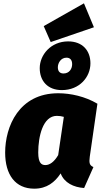

<svg xmlns="http://www.w3.org/2000/svg" viewBox="-20 -1115 614 1155"><path d="M485 -1095 243 -958 285 -862 545 -951ZM390 -866C286 -866 219 -785 219 -705C219 -629 266 -573 352 -573C459 -573 524 -652 524 -734C524 -810 477 -866 390 -866ZM380 -768C401 -768 414 -755 414 -729C414 -700 396 -673 362 -673C342 -673 328 -684 328 -710C328 -736 346 -768 380 -768ZM330 -554C94 -554 11 -354 11 -197C11 -64 72 20 186 20C262 20 310 -19 345 -72C366 -15 424 12 486 16L542 -110C516 -121 516 -138 520 -172L566 -491C492 -535 405 -554 330 -554ZM322 -418C338 -418 349 -416 364 -412L330 -182C306 -141 279 -122 253 -122C231 -122 210 -132 210 -198C210 -292 237 -418 322 -418Z"/></svg>

Font: Fira Sans Heavy
Style: Italic
Weight: 900
Italic angle: -8°
Designer: bBox Type GmbH & Carrois Corporate GbR & Edenspiekermann AG
Foundry: bBox Type GmbH & Carrois Corporate GbR & Edenspiekermann AG
Version: Version 4.301;PS 004.301;hotconv 1.0.88;makeotf.lib2.5.64775